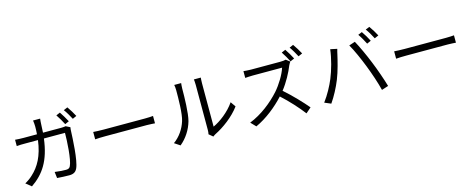

<svg xmlns="http://www.w3.org/2000/svg" viewBox="-38 -1635 6076 2465"><g transform="rotate(-15 3000.0 -402.0)"><path d="M753 -784 700 -761C727 -723 761 -663 781 -623L835 -647C814 -687 778 -748 753 -784ZM863 -824 810 -801C838 -764 871 -707 893 -664L946 -688C928 -725 889 -787 863 -824ZM835 -568 779 -596C762 -593 742 -591 715 -591H477C479 -624 481 -658 482 -694C483 -718 485 -753 488 -775H394C398 -752 401 -715 401 -692C401 -657 399 -623 397 -591H221C183 -591 142 -593 107 -596V-512C142 -516 183 -516 222 -516H390C363 -310 291 -185 192 -95C162 -66 121 -38 89 -21L162 38C329 -77 433 -228 469 -516H749C749 -409 736 -163 698 -86C687 -62 669 -54 640 -54C598 -54 545 -58 491 -65L501 18C553 22 611 25 662 25C717 25 749 7 769 -36C814 -132 826 -423 830 -519C830 -532 832 -551 835 -568Z M1102 -433V-335C1133 -338 1186 -340 1241 -340C1316 -340 1715 -340 1790 -340C1835 -340 1877 -336 1897 -335V-433C1875 -431 1839 -428 1789 -428C1715 -428 1315 -428 1241 -428C1185 -428 1132 -431 1102 -433Z M2524 -21 2577 23C2584 17 2595 9 2611 0C2727 -57 2866 -160 2952 -277L2905 -345C2828 -232 2705 -141 2613 -99C2613 -130 2613 -613 2613 -676C2613 -714 2616 -742 2617 -750H2525C2526 -742 2530 -714 2530 -676C2530 -613 2530 -123 2530 -77C2530 -57 2528 -37 2524 -21ZM2066 -26 2141 24C2225 -45 2289 -143 2319 -250C2346 -350 2350 -564 2350 -675C2350 -705 2354 -735 2355 -747H2263C2267 -726 2270 -704 2270 -674C2270 -563 2269 -363 2240 -272C2210 -175 2150 -86 2066 -26Z M3757 -814 3704 -791C3731 -752 3764 -693 3784 -653L3838 -677C3819 -716 3782 -777 3757 -814ZM3870 -849 3818 -826C3845 -789 3878 -732 3900 -689L3954 -713C3935 -750 3897 -812 3870 -849ZM3780 -651 3729 -690C3713 -685 3687 -682 3654 -682C3617 -682 3308 -682 3268 -682C3238 -682 3181 -686 3167 -688V-598C3178 -599 3233 -603 3268 -603C3303 -603 3622 -603 3658 -603C3633 -520 3560 -401 3492 -324C3389 -209 3241 -90 3080 -27L3144 40C3292 -28 3427 -137 3534 -253C3636 -161 3742 -44 3809 45L3879 -16C3814 -94 3692 -224 3587 -314C3658 -404 3721 -521 3755 -608C3761 -621 3774 -643 3780 -651Z M4765 -779 4712 -757C4739 -719 4773 -659 4793 -618L4847 -642C4827 -683 4790 -744 4765 -779ZM4875 -819 4822 -797C4851 -759 4883 -703 4905 -659L4959 -683C4940 -720 4902 -783 4875 -819ZM4218 -301C4183 -217 4127 -112 4064 -29L4149 7C4205 -73 4259 -176 4296 -268C4338 -370 4373 -518 4387 -580C4391 -602 4399 -631 4405 -653L4316 -672C4303 -556 4261 -404 4218 -301ZM4710 -339C4752 -232 4798 -97 4823 5L4912 -24C4886 -114 4833 -267 4792 -366C4750 -472 4686 -610 4646 -682L4565 -655C4609 -581 4670 -442 4710 -339Z M5102 -433V-335C5133 -338 5186 -340 5241 -340C5316 -340 5715 -340 5790 -340C5835 -340 5877 -336 5897 -335V-433C5875 -431 5839 -428 5789 -428C5715 -428 5315 -428 5241 -428C5185 -428 5132 -431 5102 -433Z"/></g></svg>

Font: Source Han Sans KR
Style: Regular
Weight: 400
Designer: Ryoko NISHIZUKA 西塚涼子 (kana, bopomofo & ideographs); Paul D. Hunt (Latin, Greek & Cyrillic); Sandoll Communications 산돌커뮤니
Foundry: Adobe
Version: Version 2.004;hotconv 1.0.118;makeotfexe 2.5.65603